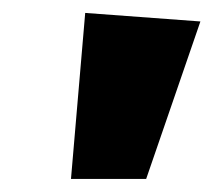

<svg xmlns="http://www.w3.org/2000/svg" viewBox="-20 -873 330 297"><path d="M111.8 -853 290 -839.8 206.1 -596.2H89.8Z"/></svg>

Font: Fira Sans Compressed Heavy
Style: Italic
Weight: 900
Width: 3
Italic angle: -8°
Designer: Carrois Corporate & Edenspiekermann AG
Foundry: Carrois Corporate GbR & Edenspiekermann AG
Version: Version 4.203;PS 004.203;hotconv 1.0.88;makeotf.lib2.5.64775